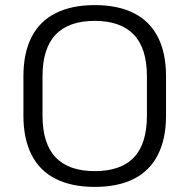

<svg xmlns="http://www.w3.org/2000/svg" viewBox="-20 -727 744 754"><path d="M352 7Q262 7 199 -24.5Q136 -56 104 -119Q72 -182 72 -272V-428Q72 -519 104 -581.5Q136 -644 199 -675.5Q262 -707 352 -707Q443 -707 505.5 -675.5Q568 -644 600 -581.5Q632 -519 632 -428V-272Q632 -182 600 -119Q568 -56 505.5 -24.5Q443 7 352 7ZM352 -55Q455 -55 506 -109Q557 -163 557 -273V-427Q557 -537 505.5 -591Q454 -645 352 -645Q250 -645 198.5 -591Q147 -537 147 -427V-273Q147 -163 198.5 -109Q250 -55 352 -55Z"/></svg>

Font: Pathway Extreme 8pt Thin 12pt Light
Style: Regular
Weight: 300
Version: Version 1.001;gftools[0.9.26]